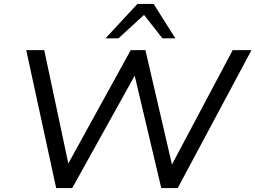

<svg xmlns="http://www.w3.org/2000/svg" viewBox="-20 -961 1305 981"><path d="M267 0 114 -705H206L336 -93H311L648 -705H723L865 -93H844L1169 -705H1265L888 0H804L664 -592H678L349 0ZM519 -765 682 -941H765L876 -765H810L716 -885L585 -765Z"/></svg>

Font: Nunito Sans 10pt SemiExpanded
Style: Italic
Weight: 400
Width: 6
Italic angle: -9°
Designer: Vernon Adams
Foundry: Vernon Adams
Version: Version 3.101;gftools[0.9.27]